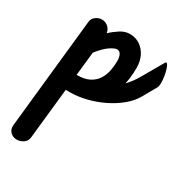

<svg xmlns="http://www.w3.org/2000/svg" viewBox="-230 -701 1222 1314"><g transform="rotate(30 381.0 -44.0)"><path d="M100 463Q68.5 463 48 442Q27.5 421 31 388L122 -478.5Q125 -508 147.5 -524.5Q170 -541 196 -541Q222 -541 242.5 -524Q263 -507 268 -482L269 -475Q298 -503 335.2 -527Q372.5 -551 410.5 -551Q455.5 -551 490.5 -528Q525.5 -505 545.5 -464.5Q565.5 -424 565.5 -372Q565.5 -277 542.5 -207Q519.5 -137 477.2 -91Q435 -45 376.8 -22.5Q318.5 0 248 0H220.5L178 401Q175 430 151 446.5Q127 463 100 463ZM233.5 -126H235.5Q296.5 -126 334.2 -146.2Q372 -166.5 392.2 -199.2Q412.5 -232 420 -270.8Q427.5 -309.5 427.5 -346Q427.5 -377 417.5 -396.5Q407.5 -416 386 -416Q369 -416 332.8 -392Q296.5 -368 253.5 -312.5ZM618 -330.5 715 -499Q722 -511.5 730.5 -502Q739 -492.5 746.2 -469.5Q753.5 -446.5 758 -418.2Q762.5 -390 762.2 -365Q762 -340 754.5 -327L696 -223.5Q668 -173.5 618.2 -132.5Q568.5 -91.5 506.8 -61.8Q445 -32 379.8 -16Q314.5 0 255.5 0Q248 0 264.5 -12Q281 -24 313.5 -46.2Q346 -68.5 387.2 -98.8Q428.5 -129 472 -166Q515.5 -203 554 -244.5Q592.5 -286 618 -330.5Z"/></g></svg>

Font: Edu NSW ACT Cursive
Style: Regular
Weight: 400
Designer: Tina and Corey Anderson, Eben Sorkin, Mirko Velimirovic
Foundry: Sorkin Type Co.
Version: Version 2.000